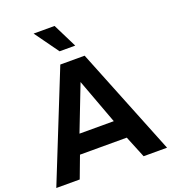

<svg xmlns="http://www.w3.org/2000/svg" viewBox="-173 -1128 1121 1256"><g transform="rotate(-20 387.0 -500.0)"><path d="M327.1 -833 207 -1000H353L436 -833ZM546.9 -151.9H221.2L164.1 0H1L301.8 -750H471.2L772 0H608.9ZM503.9 -282.2 387.2 -597.2 265.1 -282.2Z"/></g></svg>

Font: Oakes Grotesk Bold
Style: Regular
Weight: 700
Designer: Samuel Oakes
Foundry: Samuel Oakes
Version: Version 1.000;PS 001.000;hotconv 1.0.88;makeotf.lib2.5.64775